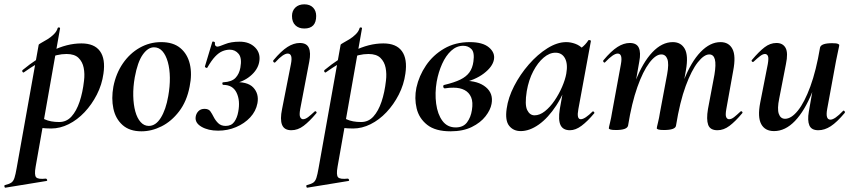

<svg xmlns="http://www.w3.org/2000/svg" viewBox="-92 -594 3953 889"><path d="M-67 275Q-70 276 -71.5 270Q-73 264 -69 263Q-49 258 -39.5 251.5Q-30 245 -25 229.5Q-20 214 -15 185L87 -386Q87 -389 99 -395.5Q111 -402 127.5 -412Q144 -422 157.5 -435.5Q171 -449 175 -464Q177 -468 182 -467Q187 -466 186 -462L73 178Q66 217 75.5 227Q85 237 120 233Q124 233 126 238Q128 243 123 244ZM145 1Q120 1 95.5 -2Q71 -5 57 -8L67 -70Q88 -54 115 -41.5Q142 -29 182 -29Q216 -29 239 -54.5Q262 -80 276.5 -123Q291 -166 297 -220Q301 -252 295.5 -280Q290 -308 271.5 -326Q253 -344 216 -344Q172 -344 125 -322.5Q78 -301 20 -260Q16 -256 12.5 -261Q9 -266 13 -270Q77 -323 147.5 -358Q218 -393 285 -393Q345 -393 371 -357Q397 -321 387 -253Q380 -202 356.5 -156Q333 -110 299.5 -74.5Q266 -39 226 -19Q186 1 145 1Z M563 14Q508 14 475.5 -15Q443 -44 433 -91Q423 -138 433 -193Q445 -254 477 -300.5Q509 -347 555 -373Q601 -399 654 -399Q710 -399 743 -371.5Q776 -344 787 -297.5Q798 -251 786 -193Q773 -125 737.5 -78.5Q702 -32 656 -9Q610 14 563 14ZM597 -11Q629 -11 652.5 -48.5Q676 -86 687 -149Q695 -194 694.5 -234.5Q694 -275 685 -307Q676 -339 660 -357Q644 -375 621 -375Q593 -375 569 -341Q545 -307 532 -236Q524 -191 525 -150Q526 -109 534.5 -78Q543 -47 559 -29Q575 -11 597 -11Z M914 -378Q922 -378 949.5 -389.5Q977 -401 1018 -401Q1063 -401 1089.5 -374Q1116 -347 1108 -306Q1101 -270 1066.5 -241.5Q1032 -213 981 -205L985 -213Q1053 -218 1080.5 -189Q1108 -160 1100 -116Q1093 -79 1066.5 -50.5Q1040 -22 1001 -5.5Q962 11 918 11Q872 11 841 -7Q810 -25 814 -53Q816 -68 826.5 -79Q837 -90 855 -90Q874 -90 882 -78.5Q890 -67 897 -53Q905 -37 918 -24Q931 -11 953 -11Q979 -11 992.5 -29.5Q1006 -48 1011 -76Q1021 -128 1003.5 -164.5Q986 -201 942 -201Q938 -201 937.5 -207Q937 -213 942 -213Q981 -215 998.5 -233.5Q1016 -252 1021 -281Q1029 -325 1013 -344.5Q997 -364 972 -364Q955 -364 938 -357Q921 -350 904 -332Q887 -314 868 -281Q867 -278 861.5 -280.5Q856 -283 857 -287L891 -400Q893 -403 898.5 -401Q904 -399 903 -396Q902 -386 906 -382Q910 -378 914 -378Z M1257 9Q1224 9 1214 -16Q1204 -41 1214 -89L1255 -297Q1265 -346 1240 -346Q1230 -346 1215.5 -336Q1201 -326 1183 -306Q1179 -302 1175 -306.5Q1171 -311 1174 -315Q1210 -358 1239 -376.5Q1268 -395 1296 -395Q1328 -395 1338 -372.5Q1348 -350 1340 -309L1298 -89Q1293 -61 1298 -51.5Q1303 -42 1311 -42Q1322 -42 1335 -52Q1348 -62 1364 -77Q1368 -81 1372 -77Q1376 -73 1372 -69Q1341 -32 1314 -11.5Q1287 9 1257 9ZM1317 -462Q1291 -462 1275.5 -477Q1260 -492 1260 -520Q1260 -544 1275.5 -559Q1291 -574 1317 -574Q1343 -574 1357.5 -559Q1372 -544 1372 -520Q1372 -462 1317 -462Z M1331 275Q1328 276 1326.5 270Q1325 264 1329 263Q1349 258 1358.5 251.5Q1368 245 1373 229.5Q1378 214 1383 185L1485 -386Q1485 -389 1497 -395.5Q1509 -402 1525.5 -412Q1542 -422 1555.5 -435.5Q1569 -449 1573 -464Q1575 -468 1580 -467Q1585 -466 1584 -462L1471 178Q1464 217 1473.5 227Q1483 237 1518 233Q1522 233 1524 238Q1526 243 1521 244ZM1543 1Q1518 1 1493.5 -2Q1469 -5 1455 -8L1465 -70Q1486 -54 1513 -41.5Q1540 -29 1580 -29Q1614 -29 1637 -54.5Q1660 -80 1674.5 -123Q1689 -166 1695 -220Q1699 -252 1693.5 -280Q1688 -308 1669.5 -326Q1651 -344 1614 -344Q1570 -344 1523 -322.5Q1476 -301 1418 -260Q1414 -256 1410.5 -261Q1407 -266 1411 -270Q1475 -323 1545.5 -358Q1616 -393 1683 -393Q1743 -393 1769 -357Q1795 -321 1785 -253Q1778 -202 1754.5 -156Q1731 -110 1697.5 -74.5Q1664 -39 1624 -19Q1584 1 1543 1Z M1994 14Q1924 14 1886 -16Q1848 -46 1837 -92.5Q1826 -139 1836 -188Q1848 -243 1880.5 -291Q1913 -339 1964.5 -369Q2016 -399 2083 -399Q2143 -399 2172 -374.5Q2201 -350 2195 -318Q2189 -285 2148.5 -254Q2108 -223 2043 -209L2058 -220Q2122 -220 2157.5 -190.5Q2193 -161 2184 -113Q2179 -85 2156 -55.5Q2133 -26 2092.5 -6Q2052 14 1994 14ZM2018 -4Q2053 -4 2070.5 -27.5Q2088 -51 2093 -84Q2099 -121 2089.5 -143.5Q2080 -166 2059 -177Q2038 -188 2008 -188Q1999 -188 1989.5 -187.5Q1980 -187 1969 -185Q1962 -184 1960.5 -192Q1959 -200 1966 -201Q2012 -212 2039.5 -225.5Q2067 -239 2081.5 -259Q2096 -279 2100 -309Q2106 -351 2091 -366.5Q2076 -382 2053 -382Q2022 -382 1997 -359Q1972 -336 1955 -298Q1938 -260 1930 -216Q1921 -163 1927.5 -114Q1934 -65 1956.5 -34.5Q1979 -4 2018 -4Z M2319 13Q2285 13 2265.5 -11.5Q2246 -36 2254 -91Q2261 -142 2288.5 -195.5Q2316 -249 2356.5 -295.5Q2397 -342 2442.5 -370.5Q2488 -399 2530 -399Q2550 -399 2571 -391.5Q2592 -384 2607.5 -367.5Q2623 -351 2625 -324L2565 -357Q2582 -359 2600.5 -373Q2619 -387 2632 -407Q2634 -410 2639.5 -408Q2645 -406 2644 -404L2586 -89Q2577 -42 2597 -42Q2607 -42 2621 -51.5Q2635 -61 2651 -77Q2654 -80 2658 -76Q2662 -72 2659 -69Q2628 -32 2600.5 -11.5Q2573 9 2547 9Q2515 9 2503.5 -14.5Q2492 -38 2500 -89L2525 -229L2546 -246Q2522 -164 2484 -106Q2446 -48 2403 -17.5Q2360 13 2319 13ZM2383 -60Q2407 -60 2431 -79Q2455 -98 2475.5 -128Q2496 -158 2510.5 -191.5Q2525 -225 2530 -253Q2538 -298 2524 -324Q2510 -350 2480 -350Q2452 -350 2425 -327Q2398 -304 2377 -264Q2356 -224 2347 -172Q2337 -109 2349 -84.5Q2361 -60 2383 -60Z M3230 9Q3196 9 3187 -16Q3178 -41 3186 -89L3216 -248Q3224 -296 3218 -319Q3212 -342 3192 -342Q3168 -342 3139 -305.5Q3110 -269 3083 -196Q3056 -123 3038 -12L3020 -13Q3040 -135 3074 -221.5Q3108 -308 3152 -353.5Q3196 -399 3244 -399Q3283 -399 3299.5 -367Q3316 -335 3303 -267L3271 -89Q3266 -61 3270.5 -51.5Q3275 -42 3284 -42Q3295 -42 3307.5 -52Q3320 -62 3336 -77Q3340 -81 3344 -77Q3348 -73 3344 -69Q3313 -32 3286 -11.5Q3259 9 3230 9ZM2760 8Q2741 8 2734 5.5Q2727 3 2727 0Q2727 -4 2732.5 -26Q2738 -48 2742 -74L2783 -297Q2792 -346 2768 -346Q2758 -346 2743.5 -336Q2729 -326 2710 -306Q2707 -302 2703 -306.5Q2699 -311 2702 -315Q2738 -358 2767 -376.5Q2796 -395 2824 -395Q2856 -395 2866 -372.5Q2876 -350 2868 -309L2816 -12Q2811 8 2760 8ZM2982 8Q2963 8 2956 5.5Q2949 3 2949 0Q2949 -4 2954.5 -26Q2960 -48 2964 -74L2997 -250Q3006 -299 2998 -320.5Q2990 -342 2970 -342Q2944 -342 2914.5 -303Q2885 -264 2859 -190.5Q2833 -117 2816 -12L2798 -13Q2817 -132 2850.5 -218.5Q2884 -305 2928.5 -352Q2973 -399 3023 -399Q3061 -399 3078.5 -368Q3096 -337 3084 -269L3038 -12Q3035 8 2982 8Z M3492 13Q3450 13 3432.5 -19.5Q3415 -52 3428 -119L3463 -297Q3468 -326 3463.5 -335Q3459 -344 3450 -344Q3440 -344 3427 -334Q3414 -324 3398 -309Q3394 -305 3390 -309Q3386 -313 3390 -317Q3422 -355 3448 -375Q3474 -395 3503 -395Q3533 -395 3545.5 -372Q3558 -349 3547 -297L3516 -138Q3506 -90 3514 -67Q3522 -44 3543 -44Q3572 -44 3602.5 -82Q3633 -120 3660 -193.5Q3687 -267 3705 -374L3723 -373Q3704 -255 3669 -168Q3634 -81 3589 -34Q3544 13 3492 13ZM3697 9Q3665 9 3655.5 -13.5Q3646 -36 3653 -77L3705 -374Q3710 -394 3761 -394Q3781 -394 3787.5 -391Q3794 -388 3794 -386Q3794 -382 3789 -360Q3784 -338 3779 -312L3738 -89Q3729 -40 3753 -40Q3763 -40 3777.5 -50Q3792 -60 3811 -80Q3814 -84 3818 -79.5Q3822 -75 3819 -71Q3783 -28 3754.5 -9.5Q3726 9 3697 9Z"/></svg>

Font: Cormorant
Style: Bold Italic
Weight: 700
Italic angle: -10°
Designer: Christian Thalmann (Catharsis Fonts)
Foundry: Catharsis Fonts
Version: Version 4.000